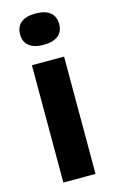

<svg xmlns="http://www.w3.org/2000/svg" viewBox="-115 -783 497 830"><g transform="rotate(-15 133.0 -368.5)"><path d="M61 0V-525H205V0ZM133 -597Q91 -597 68.5 -615Q46 -633 46 -666Q46 -701 68.5 -719Q91 -737 133 -737Q176 -737 198.5 -719Q221 -701 221 -666Q221 -633 198.5 -615Q176 -597 133 -597Z"/></g></svg>

Font: Bricolage Grotesque 18pt
Style: Bold
Weight: 700
Designer: Mathieu Triay
Foundry: Atelier Triay
Version: Version 1.000;gftools[0.9.30]